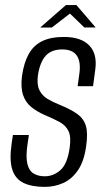

<svg xmlns="http://www.w3.org/2000/svg" viewBox="-20 -739 414 766"><path d="M158.6 6.6Q107.3 6.6 74.3 -9Q41.4 -24.6 29.1 -62.3Q16.8 -100.1 26.5 -166.9L31.5 -200.3H95.2L89.7 -162.8Q82.4 -113 89.2 -85.3Q95.9 -57.6 114.2 -46.7Q132.4 -35.7 158.6 -35.7Q193.1 -35.7 220.9 -60.1Q248.6 -84.5 257.8 -148.4Q264.3 -192.5 253.6 -215.4Q243 -238.2 218.5 -251.8Q194 -265.3 156.7 -280.9Q126.7 -294.3 104.2 -312.5Q81.7 -330.7 71.8 -360.6Q61.9 -390.5 67.9 -437Q75.5 -489.3 94.7 -523.6Q113.8 -557.9 148 -574.7Q182.1 -591.6 235 -591.6Q303.7 -591.6 336.3 -557.5Q368.9 -523.4 360 -460.4L351.2 -395.1Q336.1 -395.1 320.4 -395.1Q304.8 -395.1 289.7 -395.1L296.6 -444.6Q303.3 -492.7 286.4 -517.2Q269.5 -541.8 228.6 -541.8Q185 -541.8 162.2 -516.4Q139.4 -491 131.4 -439.1Q126.2 -401.3 137.4 -379.1Q148.5 -356.9 170.3 -344Q192.2 -331.1 219.9 -320.1Q262.6 -302.7 288.1 -284.4Q313.6 -266.2 322.5 -237.2Q331.3 -208.2 323.7 -156Q315.5 -95.5 291.1 -59.9Q266.7 -24.3 232.3 -8.9Q197.8 6.6 158.6 6.6ZM140.4 -629.2 243.1 -718.9H284.8L361.6 -629.4H316.4L259 -684.9L186.8 -629.2Z"/></svg>

Font: Alumni Sans Thin
Style: Italic
Weight: 100
Italic angle: -8°
Designer: Robert E. Leuschke
Foundry: Robert E. Leuschke
Version: Version 1.016